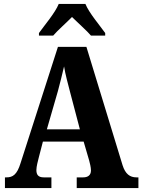

<svg xmlns="http://www.w3.org/2000/svg" viewBox="-20 -951 720 971"><path d="M177 -784V-771H249C270 -796 317 -837 344 -865C370 -839 423 -792 440 -771H512V-784C485 -822 430 -886 412 -931H277C259 -886 204 -822 177 -784ZM5 0H240V-54H201C173 -54 164 -68 164 -91C164 -109 172 -138 176 -154L197 -235H403L431 -139C434 -128 440 -105 440 -89C440 -63 422 -54 401 -54H368V0H680V-54H670C637 -54 614 -71 600 -115L417 -714H273L84 -126C66 -67 44 -54 13 -54H5ZM217 -297 273 -491C284 -531 294 -573 304 -615C311 -572 323 -530 334 -487L384 -297Z"/></svg>

Font: Noto Serif Khmer Condensed ExtraBold
Style: Regular
Weight: 800
Width: 3
Designer: Danh Hong and the Monotype Design Team
Foundry: Monotype Imaging Inc.
Version: Version 2.004